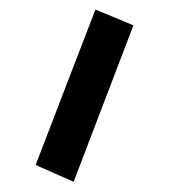

<svg xmlns="http://www.w3.org/2000/svg" viewBox="-20 -166 345 392"><path d="M52.7 170.9 130.4 205.1 252.4 -114.3 174.8 -146.5Z"/></svg>

Font: SG Kara Light
Style: Regular
Weight: 400
Designer: Damoon Khanjanzadeh
Version: Version 1.000